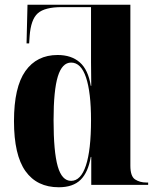

<svg xmlns="http://www.w3.org/2000/svg" viewBox="-20 -780 661 810"><path d="M228 10Q136 10 87.5 -58Q39 -126 39 -269Q39 -412 87 -480Q135 -548 223 -548Q281 -548 316.5 -517Q352 -486 363 -418H365Q364 -472 364 -516.5Q364 -561 364 -590V-750H241Q169 -750 139.5 -724Q110 -698 105 -627L103 -597H92L96 -760H530V-81Q530 -36 550 -23Q570 -10 597 -10H605V0H365V-118H363Q352 -53 320 -21.5Q288 10 228 10ZM280 -17Q321 -17 342.5 -82Q364 -147 364 -273Q364 -390 343 -453Q322 -516 280 -516Q242 -516 224 -457.5Q206 -399 206 -273Q206 -140 223.5 -78.5Q241 -17 280 -17Z"/></svg>

Font: Noto Serif Display SemiCondensed ExtraBold
Style: Regular
Weight: 800
Width: 4
Designer: Monotype Design Team
Foundry: Monotype Imaging Inc.
Version: Version 2.009